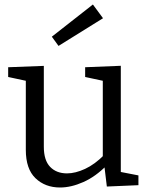

<svg xmlns="http://www.w3.org/2000/svg" viewBox="-20 -824 660 853"><path d="M247 9Q180.7 9 137.7 -32.2Q94.7 -73.3 94.7 -158.3V-477L104.7 -463L16.3 -482V-525.3L174.7 -531.3V-172.3Q174.7 -111.7 202.7 -82.7Q230.7 -53.7 277.7 -53.7Q314.7 -53.7 358 -73.7Q401.3 -93.7 443.3 -136.3L436.7 -118.3V-479L446.7 -463L358.3 -482V-525.3L516.7 -531.7V-48.7L504.7 -62.3L595 -44.7V-1.3L454.7 4.7L442.7 -94.3L454.3 -89.7Q404.7 -39.3 350.3 -15.2Q296 9 247 9ZM240 -620 210.3 -661 392.7 -804 437.7 -743Z"/></svg>

Font: Bitter Thin
Style: Regular
Weight: 100
Designer: Sol Matas, and Bitter project Authors
Foundry: Sol Matas
Version: Version 2.002